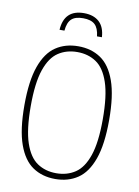

<svg xmlns="http://www.w3.org/2000/svg" viewBox="-101 -1005 784 1080"><g transform="rotate(10 291.0 -464.5)"><path d="M291 9Q217 9 162.8 -27.5Q108.5 -64 78.8 -147.2Q49 -230.5 49 -370Q49 -509.5 78.8 -592.8Q108.5 -676 162.8 -712.5Q217 -749 291 -749Q365 -749 419.2 -712.5Q473.5 -676 503.2 -592.8Q533 -509.5 533 -370Q533 -230.5 503.2 -147.2Q473.5 -64 419.2 -27.5Q365 9 291 9ZM291 -24Q353 -24 399.2 -54.8Q445.5 -85.5 471.2 -160.5Q497 -235.5 497 -368Q497 -502.5 471.2 -578.2Q445.5 -654 399.2 -685Q353 -716 291 -716Q229 -716 182.8 -685.2Q136.5 -654.5 110.8 -579.5Q85 -504.5 85 -372Q85 -237.5 110.8 -161.8Q136.5 -86 182.8 -55Q229 -24 291 -24ZM170 -822Q177.5 -938 290 -938Q345 -938 376.8 -909Q408.5 -880 412 -822H384Q379 -868.5 357 -888.8Q335 -909 290 -909Q245 -909 223.5 -888.8Q202 -868.5 198 -822Z"/></g></svg>

Font: Encode Sans Condensed Condensed Thin
Style: Regular
Weight: 100
Width: 3
Designer: Multiple Designers
Foundry: Impallari Type
Version: Version 3.000; ttfautohint (v1.8.3) -l 8 -r 50 -G 200 -x 14 